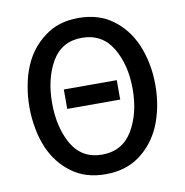

<svg xmlns="http://www.w3.org/2000/svg" viewBox="-83 -814 868 903"><g transform="rotate(-10 351.5 -362.0)"><path d="M652.3 -362.3Q652.3 -416 642.6 -464.8Q632.8 -514.6 614.3 -557.6Q579.1 -637.7 512.7 -686.5Q446.3 -735.4 349.6 -735.4Q253.9 -735.4 188.5 -685.5Q122.1 -636.7 87.9 -557.6Q69.3 -514.6 60.5 -464.8Q50.8 -415 50.8 -362.3Q50.8 -308.6 60.5 -258.8Q69.3 -209 87.9 -166Q122.1 -86.9 188.5 -38.1Q253.9 10.7 349.6 10.7Q446.3 10.7 512.7 -38.1Q579.1 -86.9 614.3 -166Q632.8 -209 642.6 -258.8Q652.3 -308.6 652.3 -362.3ZM543.9 -362.3Q543.9 -246.1 495.1 -164.1Q446.3 -83 349.6 -83Q253.9 -83 206.1 -164.1Q159.2 -246.1 159.2 -362.3Q159.2 -478.5 206.1 -559.6Q253.9 -640.6 349.6 -640.6Q446.3 -640.6 495.1 -559.6Q543.9 -478.5 543.9 -362.3ZM477.5 -323.2Q477.5 -346.7 477.5 -416Q415 -416 224.6 -416Q224.6 -392.6 224.6 -323.2Q288.1 -323.2 477.5 -323.2Z"/></g></svg>

Font: DaxlinePro-Medium
Style: Medium
Weight: 400
Designer: Hans Reichel
Version: Version 7.502; 2006